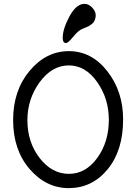

<svg xmlns="http://www.w3.org/2000/svg" viewBox="-20 -970 708 995"><path d="M48 -348Q48 -501 133.5 -603Q219 -705 337 -705Q455 -705 536.5 -600.5Q618 -496 618 -351Q618 -191 538.5 -93.5Q459 4 337 5Q219 5 133.5 -94Q48 -193 48 -348ZM122 -347Q122 -233 185.5 -151Q249 -69 337 -69Q424 -69 484 -151.5Q544 -234 544 -349Q544 -459 483.5 -545Q423 -631 337 -631Q249 -631 185.5 -544Q122 -457 122 -347ZM305 -774Q305 -820 340 -885Q375 -950 418 -950Q440 -950 458 -930.5Q476 -911 476 -891Q476 -879 472.5 -869.5Q469 -860 465 -854.5Q461 -849 452 -842.5Q443 -836 438 -833.5Q433 -831 420.5 -826Q408 -821 404 -819Q384 -810 358.5 -778.5Q333 -747 322 -747Q305 -747 305 -774Z"/></svg>

Font: Happy Monkey
Style: Regular
Weight: 400
Version: Version 1.001